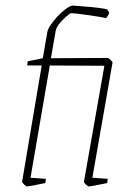

<svg xmlns="http://www.w3.org/2000/svg" viewBox="-20 -657 477 686"><path d="M382 -433 310 -22 365 -18 363 -3Q306 9 297 9Q294 9 287 2.5Q280 -4 280 -8L353 -422L158 -423L89 -22L144 -18L142 -3Q85 9 76 9Q73 9 65.5 1.5Q58 -6 59 -8L129 -423H77L79 -438L133 -449L149 -542Q151 -556 169 -579Q187 -602 208 -619.5Q229 -637 241 -637Q260 -636 303 -632Q346 -628 361 -624Q364 -622 367 -617.5Q370 -613 370 -611Q369 -607 366 -602Q363 -597 359 -592Q345 -596 295.5 -603Q246 -610 234 -610Q231 -610 218 -599Q205 -588 193 -573.5Q181 -559 179 -547L162 -449L365 -450Q368 -450 375.5 -442.5Q383 -435 382 -433Z"/></svg>

Font: Grenze Thin
Style: Italic
Weight: 250
Italic angle: -10°
Designer: Renata Polastri
Foundry: Omnibus-Type
Version: Version 1.002; ttfautohint (v1.8)